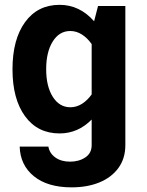

<svg xmlns="http://www.w3.org/2000/svg" viewBox="-20 -558 620 810"><path d="M32.7 -265.6Q32.7 -391.6 85.7 -464.6Q138.7 -537.6 231.4 -537.6Q315.9 -537.6 377 -468.3L393.6 -532.7H508.8V54.2Q508.8 110.4 479.7 150.4Q450.7 190.4 399.7 211.4Q348.6 232.4 282.2 232.4Q180.7 232.4 123 185.5Q65.4 138.7 63 60.5H184.1Q189 88.9 213.6 106.4Q238.3 124 275.4 124Q313 124 339.8 106.2Q366.7 88.4 366.7 54.2V-53.7Q309.1 4.9 231.4 4.9Q138.7 4.9 85.7 -67.6Q32.7 -140.1 32.7 -265.6ZM174.8 -266.1Q174.8 -193.8 202.6 -149.7Q230.5 -105.5 276.9 -105.5Q302.7 -105.5 325.7 -119.9Q348.6 -134.3 366.7 -159.7V-372.1Q348.6 -397.9 325.4 -412.6Q302.2 -427.2 276.4 -427.2Q230 -427.2 202.4 -382.8Q174.8 -338.4 174.8 -266.1Z"/></svg>

Font: Estedad-FD Bold
Style: Regular
Weight: 700
Designer: Amin Abedi
Version: Version 7.3